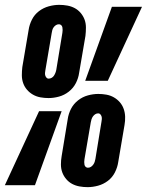

<svg xmlns="http://www.w3.org/2000/svg" viewBox="-48 -763 605 791"><path d="M152 -359Q135 -359 118.5 -362Q102 -365 88 -373Q74 -381 63.5 -393Q53 -405 47.5 -420.5Q42 -436 42 -453Q42 -470 44 -487L70 -640Q73 -661 83.5 -682Q94 -703 112.5 -717Q131 -731 153 -737Q175 -743 196 -743Q213 -743 229.5 -740Q246 -737 260 -729.5Q274 -722 284.5 -709.5Q295 -697 300.5 -682Q306 -667 306 -649.5Q306 -632 304 -615L278 -463Q275 -441 264.5 -420.5Q254 -400 235.5 -385.5Q217 -371 195 -365Q173 -359 152 -359ZM303 -430 413 -735H537L396 -430ZM152 -439Q159 -439 165 -442.5Q171 -446 174.5 -451.5Q178 -457 180.5 -463.5Q183 -470 184 -476L209 -628Q210 -634 210 -639.5Q210 -645 209 -650.5Q208 -656 204 -659.5Q200 -663 195 -663Q188 -663 182.5 -659.5Q177 -656 173 -650.5Q169 -645 167.5 -639Q166 -633 165 -627L139 -474Q138 -469 137.5 -463Q137 -457 138.5 -452Q140 -447 143.5 -443Q147 -439 152 -439ZM313 8Q296 8 279.5 5Q263 2 249 -5.5Q235 -13 224.5 -25.5Q214 -38 208.5 -53Q203 -68 203 -85.5Q203 -103 206 -120L231 -272Q234 -294 244.5 -314.5Q255 -335 273.5 -349.5Q292 -364 314 -370Q336 -376 357 -376Q374 -376 390.5 -373Q407 -370 421 -362Q435 -354 445.5 -342Q456 -330 461.5 -314.5Q467 -299 467.5 -282Q468 -265 465 -248L439 -95Q436 -74 425.5 -53Q415 -32 396.5 -18Q378 -4 356 2Q334 8 313 8ZM-28 0 113 -305H206L96 0ZM314 -72Q321 -72 326.5 -75.5Q332 -79 336 -84.5Q340 -90 342 -96Q344 -102 345 -108L370 -261Q371 -266 371.5 -272Q372 -278 370.5 -283Q369 -288 365.5 -292Q362 -296 357 -296Q350 -296 344.5 -292.5Q339 -289 335 -283.5Q331 -278 329 -271.5Q327 -265 326 -259L300 -107Q299 -101 299 -95.5Q299 -90 300 -84.5Q301 -79 305 -75.5Q309 -72 314 -72Z"/></svg>

Font: Iosevka Curly Heavy
Style: Italic
Weight: 900
Italic angle: -9°
Monospace: yes
Designer: Belleve Invis
Foundry: Belleve Invis
Version: Version 22.1.2; ttfautohint (v1.8.4)